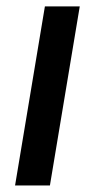

<svg xmlns="http://www.w3.org/2000/svg" viewBox="-20 -565 289 585"><path d="M25.9 0H132.1L223 -545.5H116.8Z"/></svg>

Font: Magic Ui Pro Medium
Style: Italic
Weight: 500
Italic angle: -9.39999°
Designer: Stefan Endress, Andreas Faust
Version: Version 1.000;FEAKit 1.0